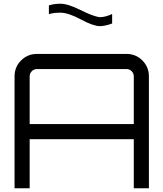

<svg xmlns="http://www.w3.org/2000/svg" viewBox="-20 -1009 876 1029"><path d="M178 -720H658Q708 -720 743 -685Q778 -650 778 -600V0H697V-263H139V0H58V-600Q58 -650 93 -685Q128 -720 178 -720ZM139 -344H697V-600Q697 -616 685.5 -627.5Q674 -639 658 -639H178Q162 -639 150.5 -627.5Q139 -616 139 -600ZM513 -917H515Q545 -917 581 -934V-883Q543 -869 515 -869Q480 -869 413 -905Q346 -941 304 -941Q265 -941 242 -933V-980Q269 -989 304 -989Q344 -989 411 -955.5Q478 -922 513 -917Z"/></svg>

Font: Orbitron
Style: Regular
Weight: 400
Designer: Matt McInerney
Foundry: Matt McInerney
Version: 1.000